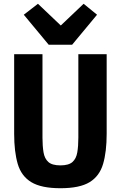

<svg xmlns="http://www.w3.org/2000/svg" viewBox="-20 -985 640 1017"><path d="M205 -698V-256Q205 -212 210.5 -178.5Q216 -145 236 -127Q256 -109 300 -109Q344 -109 364 -127Q384 -145 389.5 -178.5Q395 -212 395 -256V-698H545V-276Q545 -181 526 -116.5Q507 -52 454.5 -20Q402 12 300 12Q199 12 146 -20Q93 -52 74 -116.5Q55 -181 55 -276V-698ZM238 -748 106 -907 181 -965 302 -850 423 -965 494 -907 362 -748Z"/></svg>

Font: Lilex Nerd Font
Style: Bold
Weight: 700
Designer: Mike Abbink, Paul van der Laan, Pieter van Rosmalen, Mikhael Khrustik
Foundry: Mikhael Khrustik
Version: Version 2.400; ttfautohint (v1.8.4.7-5d5b);Nerd Fonts 3.3.0